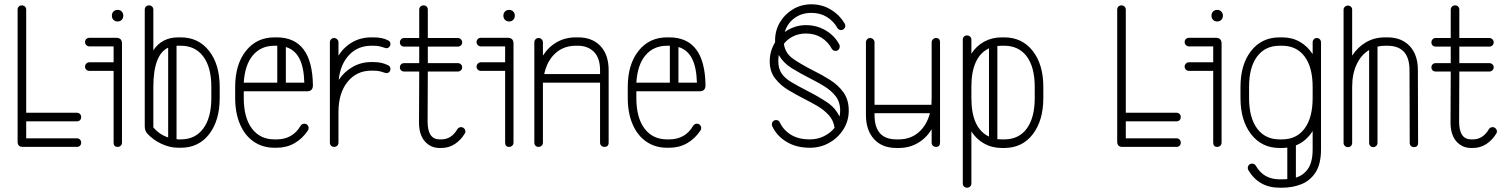

<svg xmlns="http://www.w3.org/2000/svg" viewBox="-20 -684 7007 894"><path d="M338 -40Q347 -40 352.5 -34Q358 -28 358 -20Q358 -11 352.5 -5.5Q347 0 338 0H86Q62 0 62 -24V-639Q62 -648 67.5 -653.5Q73 -659 82 -659Q90 -659 96 -653.5Q102 -648 102 -639V-159H338Q347 -159 352.5 -153Q358 -147 358 -139Q358 -130 352.5 -124.5Q347 -119 338 -119H102V-40Z M396 -354Q388 -354 382 -359.5Q376 -365 376 -374Q376 -382 382 -388Q388 -394 396 -394H509V-468H396Q388 -468 382 -474Q376 -480 376 -488Q376 -497 382 -502.5Q388 -508 396 -508H521Q548 -508 548 -481V-20Q548 -11 542 -5.5Q536 0 528 0Q509 0 509 -20V-354ZM501 -612Q501 -623 508.5 -630.5Q516 -638 528 -638Q539 -638 546.5 -630.5Q554 -623 554 -612V-610Q554 -599 546.5 -591.5Q539 -584 528 -584Q516 -584 508.5 -591.5Q501 -599 501 -610Z M1003 -228Q1003 -123 954 -59.5Q905 4 822 4H810Q771 4 731.5 -14.5Q692 -33 665 -63Q654 -76 654 -96V-639Q654 -648 659.5 -653.5Q665 -659 674 -659Q682 -659 688 -653.5Q694 -648 694 -639V-450Q734 -510 810 -510H822Q904 -510 953.5 -447Q1003 -384 1003 -279ZM964 -228V-279Q964 -371 926.5 -421Q889 -471 822 -471H810Q806 -471 802 -471V-36Q806 -35 810 -35H822Q889 -35 926.5 -85.5Q964 -136 964 -228ZM694 -278V-91Q721 -58 763 -44V-462Q694 -430 694 -278Z M1414 -77Q1388 -38 1351 -17Q1314 4 1268 4H1258Q1203 4 1161.5 -24.5Q1120 -53 1097.5 -105.5Q1075 -158 1075 -228V-279Q1075 -384 1125 -447Q1175 -510 1258 -510H1268Q1434 -510 1437 -287Q1437 -259 1410 -259H1115V-228Q1115 -136 1153 -85.5Q1191 -35 1258 -35H1268Q1343 -35 1380 -99Q1387 -108 1397 -108Q1406 -108 1411.5 -102Q1417 -96 1417 -88Q1417 -82 1414 -77ZM1258 -471Q1195 -471 1157.5 -426.5Q1120 -382 1115 -299H1271V-471H1268ZM1397 -299Q1395 -372 1373.5 -412.5Q1352 -453 1311 -465V-299Z M1556 -20Q1556 -11 1550 -5.5Q1544 0 1536 0Q1527 0 1521.5 -5.5Q1516 -11 1516 -20V-487Q1516 -495 1521.5 -501Q1527 -507 1536 -507Q1544 -507 1550 -501Q1556 -495 1556 -487V-425Q1581 -465 1620.5 -487.5Q1660 -510 1709 -510H1720Q1759 -510 1785 -497Q1798 -492 1798 -479Q1798 -470 1791 -464Q1784 -458 1776 -460Q1764 -464 1751 -467.5Q1738 -471 1720 -471H1709Q1646 -471 1605.5 -428Q1565 -385 1557 -312Q1583 -350 1622 -372.5Q1661 -395 1709 -395H1720Q1757 -395 1785 -381Q1798 -376 1798 -363Q1798 -353 1791 -347.5Q1784 -342 1776 -344Q1764 -348 1751 -351.5Q1738 -355 1720 -355H1709Q1640 -355 1598 -302.5Q1556 -250 1556 -163Z M2110 -83Q2116 -92 2127 -92Q2135 -92 2141 -86Q2147 -80 2147 -72Q2147 -65 2144 -62Q2126 -32 2098 -13.5Q2070 5 2035 5H2027Q1985 5 1958 -26Q1931 -57 1931 -114L1932 -351H1862Q1853 -351 1847.5 -356.5Q1842 -362 1842 -370Q1842 -379 1847.5 -384.5Q1853 -390 1862 -390H1932V-467H1862Q1853 -467 1847.5 -472.5Q1842 -478 1842 -487Q1842 -495 1847.5 -501Q1853 -507 1862 -507H1932V-639Q1932 -648 1938 -653.5Q1944 -659 1952 -659Q1961 -659 1966.5 -653.5Q1972 -648 1972 -639V-507H2112Q2120 -507 2126 -501Q2132 -495 2132 -487Q2132 -478 2126 -472.5Q2120 -467 2112 -467H1972V-390H2112Q2120 -390 2126 -384.5Q2132 -379 2132 -370Q2132 -362 2126 -356.5Q2120 -351 2112 -351H1972L1971 -118Q1971 -35 2027 -35H2035Q2082 -35 2110 -83Z M2219 -354Q2211 -354 2205 -359.5Q2199 -365 2199 -374Q2199 -382 2205 -388Q2211 -394 2219 -394H2332V-468H2219Q2211 -468 2205 -474Q2199 -480 2199 -488Q2199 -497 2205 -502.5Q2211 -508 2219 -508H2344Q2371 -508 2371 -481V-20Q2371 -11 2365 -5.5Q2359 0 2351 0Q2332 0 2332 -20V-354ZM2324 -612Q2324 -623 2331.5 -630.5Q2339 -638 2351 -638Q2362 -638 2369.5 -630.5Q2377 -623 2377 -612V-610Q2377 -599 2369.5 -591.5Q2362 -584 2351 -584Q2339 -584 2331.5 -591.5Q2324 -599 2324 -610Z M2508 -20Q2508 -11 2502 -5.5Q2496 0 2488 0Q2479 0 2473.5 -5.5Q2468 -11 2468 -20V-487Q2468 -495 2473.5 -501Q2479 -507 2488 -507Q2496 -507 2502 -501Q2508 -495 2508 -487V-425Q2533 -465 2572.5 -487.5Q2612 -510 2661 -510H2672Q2738 -510 2776 -469.5Q2814 -429 2814 -357V-20Q2814 0 2794 0Q2786 0 2780 -5.5Q2774 -11 2774 -20V-299H2508Q2508 -289 2508 -279ZM2661 -471Q2604 -471 2565.5 -435.5Q2527 -400 2514 -339H2774V-357Q2774 -414 2745.5 -442.5Q2717 -471 2671 -471Z M3242 -77Q3216 -38 3179 -17Q3142 4 3096 4H3086Q3031 4 2989.5 -24.5Q2948 -53 2925.5 -105.5Q2903 -158 2903 -228V-279Q2903 -384 2953 -447Q3003 -510 3086 -510H3096Q3262 -510 3265 -287Q3265 -259 3238 -259H2943V-228Q2943 -136 2981 -85.5Q3019 -35 3086 -35H3096Q3171 -35 3208 -99Q3215 -108 3225 -108Q3234 -108 3239.5 -102Q3245 -96 3245 -88Q3245 -82 3242 -77ZM3086 -471Q3023 -471 2985.5 -426.5Q2948 -382 2943 -299H3099V-471H3096ZM3225 -299Q3223 -372 3201.5 -412.5Q3180 -453 3139 -465V-299Z M3576 -96Q3574 -101 3574 -105Q3574 -113 3579.5 -119Q3585 -125 3594 -125Q3606 -125 3611 -114Q3628 -78 3663 -56.5Q3698 -35 3751 -35Q3787 -35 3817 -50Q3847 -65 3866 -89Q3861 -124 3838.5 -148.5Q3816 -173 3785 -191Q3754 -209 3722 -225Q3689 -242 3652.5 -263.5Q3616 -285 3590 -317.5Q3564 -350 3564 -399Q3564 -446 3589 -487Q3589 -491 3589 -496Q3589 -542 3611.5 -580Q3634 -618 3672.5 -641Q3711 -664 3758 -664Q3808 -664 3849 -639Q3890 -614 3913 -574Q3916 -570 3916 -564Q3916 -556 3910 -550Q3904 -544 3896 -544Q3885 -544 3879 -554Q3861 -586 3830 -605Q3799 -624 3758 -624Q3712 -624 3679 -599.5Q3646 -575 3634 -535Q3655 -550 3680 -558.5Q3705 -567 3733 -567Q3783 -567 3824.5 -542.5Q3866 -518 3888 -477Q3890 -474 3890 -468Q3890 -459 3884.5 -453Q3879 -447 3871 -447Q3859 -447 3853 -457Q3836 -489 3805 -508.5Q3774 -528 3733 -528Q3700 -528 3673.5 -515Q3647 -502 3630 -480Q3636 -436 3672.5 -410.5Q3709 -385 3764 -357Q3807 -336 3845.5 -311.5Q3884 -287 3908 -253Q3932 -219 3932 -169Q3932 -121 3907 -81.5Q3882 -42 3841 -19Q3800 4 3751 4Q3688 4 3642.5 -23.5Q3597 -51 3576 -96ZM3739 -261Q3790 -235 3830 -208.5Q3870 -182 3889 -141Q3892 -155 3892 -169Q3892 -209 3871 -236Q3850 -263 3817 -283Q3784 -303 3748 -321Q3707 -342 3667.5 -366Q3628 -390 3606 -428Q3604 -414 3604 -399Q3604 -365 3619 -342.5Q3634 -320 3664 -302Q3694 -284 3739 -261Z M4357 -20Q4357 0 4338 0Q4330 0 4324 -5.5Q4318 -11 4318 -20V-82Q4293 -41 4253.5 -18Q4214 5 4165 5H4154Q4087 5 4049.5 -36.5Q4012 -78 4012 -149V-487Q4012 -495 4017.5 -501Q4023 -507 4032 -507Q4040 -507 4046 -501Q4052 -495 4052 -487V-196H4317Q4318 -211 4318 -228V-487Q4318 -495 4324 -501Q4330 -507 4338 -507Q4357 -507 4357 -487ZM4154 -35H4165Q4219 -35 4257 -67.5Q4295 -100 4310 -157H4052V-149Q4052 -35 4154 -35Z M4503 171Q4503 179 4497 184.5Q4491 190 4483 190Q4474 190 4468.5 184.5Q4463 179 4463 171V-500Q4463 -508 4468.5 -513.5Q4474 -519 4483 -519Q4491 -519 4497 -513.5Q4503 -508 4503 -500V-434Q4526 -470 4562.5 -490Q4599 -510 4645 -510H4656Q4739 -510 4788.5 -447Q4838 -384 4838 -279V-228Q4838 -123 4789 -59Q4740 5 4656 5H4645Q4599 5 4562.5 -15.5Q4526 -36 4503 -72ZM4798 -279Q4798 -371 4761 -421Q4724 -471 4656 -471H4645Q4634 -471 4624 -470V-36Q4634 -35 4645 -35H4656Q4724 -35 4761 -85.5Q4798 -136 4798 -228ZM4503 -228Q4503 -87 4585 -48V-459Q4503 -420 4503 -279Z M5458 -40Q5467 -40 5472.5 -34Q5478 -28 5478 -20Q5478 -11 5472.5 -5.5Q5467 0 5458 0H5206Q5182 0 5182 -24V-639Q5182 -648 5187.5 -653.5Q5193 -659 5202 -659Q5210 -659 5216 -653.5Q5222 -648 5222 -639V-159H5458Q5467 -159 5472.5 -153Q5478 -147 5478 -139Q5478 -130 5472.5 -124.5Q5467 -119 5458 -119H5222V-40Z M5516 -354Q5508 -354 5502 -359.5Q5496 -365 5496 -374Q5496 -382 5502 -388Q5508 -394 5516 -394H5629V-468H5516Q5508 -468 5502 -474Q5496 -480 5496 -488Q5496 -497 5502 -502.5Q5508 -508 5516 -508H5641Q5668 -508 5668 -481V-20Q5668 -11 5662 -5.5Q5656 0 5648 0Q5629 0 5629 -20V-354ZM5621 -612Q5621 -623 5628.5 -630.5Q5636 -638 5648 -638Q5659 -638 5666.5 -630.5Q5674 -623 5674 -612V-610Q5674 -599 5666.5 -591.5Q5659 -584 5648 -584Q5636 -584 5628.5 -591.5Q5621 -599 5621 -610Z M5793 109Q5790 104 5790 98Q5790 90 5795.5 84Q5801 78 5810 78Q5821 78 5827 87Q5863 151 5938 151H5950Q5963 151 5974 150V3Q5962 5 5950 5H5938Q5855 5 5805.5 -59Q5756 -123 5756 -228V-279Q5756 -384 5805.5 -447Q5855 -510 5938 -510H5950Q5996 -510 6032 -489.5Q6068 -469 6092 -432V-487Q6092 -495 6097.5 -501Q6103 -507 6111 -507Q6120 -507 6125.5 -501Q6131 -495 6131 -487V11Q6131 79 6106 118Q6081 157 6040 173.5Q5999 190 5950 190H5938Q5842 190 5793 109ZM5796 -279V-228Q5796 -136 5833.5 -85.5Q5871 -35 5938 -35H5950Q6017 -35 6054.5 -85.5Q6092 -136 6092 -228V-279Q6092 -371 6054.5 -421Q6017 -471 5950 -471H5938Q5871 -471 5833.5 -421Q5796 -371 5796 -279ZM6092 11V-74Q6062 -26 6014 -7V143Q6050 132 6071 101Q6092 70 6092 11Z M6276 -19Q6276 -10 6270.5 -4.5Q6265 1 6256 1Q6248 1 6242 -4.5Q6236 -10 6236 -19V-639Q6236 -647 6242 -652.5Q6248 -658 6256 -658Q6265 -658 6270.5 -652.5Q6276 -647 6276 -639V-425Q6302 -465 6341 -487.5Q6380 -510 6429 -510H6440Q6506 -510 6544 -469.5Q6582 -429 6582 -357L6583 -19Q6583 1 6564 1Q6555 1 6549.5 -4.5Q6544 -10 6544 -19L6543 -357Q6543 -471 6440 -471H6429Q6411 -471 6394 -467V-19Q6394 -10 6388 -4.5Q6382 1 6374 1Q6366 1 6360.5 -4.5Q6355 -10 6355 -19V-451Q6318 -429 6297 -384.5Q6276 -340 6276 -279Z M6913 -83Q6919 -92 6930 -92Q6938 -92 6944 -86Q6950 -80 6950 -72Q6950 -65 6947 -62Q6929 -32 6901 -13.5Q6873 5 6838 5H6830Q6788 5 6761 -26Q6734 -57 6734 -114L6735 -351H6665Q6656 -351 6650.5 -356.5Q6645 -362 6645 -370Q6645 -379 6650.5 -384.5Q6656 -390 6665 -390H6735V-467H6665Q6656 -467 6650.5 -472.5Q6645 -478 6645 -487Q6645 -495 6650.5 -501Q6656 -507 6665 -507H6735V-639Q6735 -648 6741 -653.5Q6747 -659 6755 -659Q6764 -659 6769.5 -653.5Q6775 -648 6775 -639V-507H6915Q6923 -507 6929 -501Q6935 -495 6935 -487Q6935 -478 6929 -472.5Q6923 -467 6915 -467H6775V-390H6915Q6923 -390 6929 -384.5Q6935 -379 6935 -370Q6935 -362 6929 -356.5Q6923 -351 6915 -351H6775L6774 -118Q6774 -35 6830 -35H6838Q6885 -35 6913 -83Z"/></svg>

Font: Libertine Sup Light
Style: Regular
Weight: 300
Designer: Bastien Sozeau
Foundry: NBR — Bastien Sozeau
Version: Version 2.003; ttfautohint (v1.8.4.7-5d5b);gftools[0.9.33]